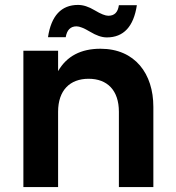

<svg xmlns="http://www.w3.org/2000/svg" viewBox="-20 -760 713 780"><path d="M414 -608C482 -608 523 -652 536 -739H463C459 -710 445 -696 420 -696C408 -696 390 -703 365 -718C340 -733 318 -740 297 -740C229 -740 188 -696 175 -609H247C252 -638 266 -653 291 -653C303 -653 321 -646 346 -631C371 -616 393 -608 414 -608ZM75 -554V0H216V-306C216 -393 264 -440 340 -440C416 -440 463 -393 463 -306V0H603V-326C603 -460 529 -562 388 -562C309 -562 251 -532 216 -471V-554Z"/></svg>

Font: Matrixport Bold
Style: Regular
Weight: 600
Designer: Ninad Kale (Devanagari), Jonny Pinhorn (Latin)
Foundry: Indian Type Foundry
Version: Version 2.000;PS 1.0;hotconv 1.0.79;makeotf.lib2.5.61930; tt